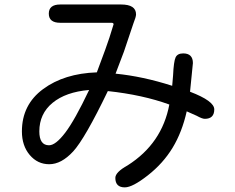

<svg xmlns="http://www.w3.org/2000/svg" viewBox="-20 -766 1040 851"><path d="M743.2 -385.7 747.1 -431.6Q750 -494.1 758.3 -511.7Q766.6 -529.3 792 -529.3Q835 -529.3 835 -486.3L822.3 -359.4Q929.7 -318.4 929.7 -281.2Q929.7 -239.3 887.7 -239.3Q876 -239.3 851.6 -252.9L807.6 -272.5Q787.1 -180.7 745.1 -111.3Q703.1 -42 635.3 11.2Q567.4 64.5 533.2 64.5Q491.2 64.5 491.2 22.5Q491.2 -2.9 545.9 -33.2Q698.2 -129.9 730.5 -302.7Q612.3 -345.7 458 -362.3Q356.4 -151.4 304.2 -94.7Q252 -38.1 198.2 -38.1Q146.5 -38.1 111.8 -79.1Q77.1 -120.1 77.1 -183.6Q77.1 -301.8 170.9 -371.1Q264.6 -440.4 409.2 -445.3Q456.1 -570.3 464.8 -598.6L483.4 -658.2Q483.4 -665 474.6 -665H247.1Q196.3 -665 196.3 -705.6Q196.3 -746.1 247.1 -746.1H516.6Q583 -746.1 583 -702.1Q583 -691.4 571.3 -662.1L529.3 -537.1L492.2 -439.5Q612.3 -427.7 743.2 -385.7ZM375 -367.2Q271.5 -358.4 212.9 -310.1Q154.3 -261.7 154.3 -183.6Q154.3 -122.1 197.3 -122.1Q226.6 -122.1 269 -177.7Q311.5 -233.4 375 -367.2Z"/></svg>

Font: jf-openhuninn-1.0
Style: Regular
Weight: 400
Designer: [Kosugi Maru]
      Designed by Motoya company      

      [Varela Round]
      Joe Prince(Latin component); Avraham Co
Foundry: justfont CO.,LTD.
Version: 1.0